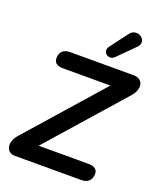

<svg xmlns="http://www.w3.org/2000/svg" viewBox="-169 -1058 975 1163"><g transform="rotate(20 318.0 -476.0)"><path d="M69 0Q48 0 34.5 -10.5Q21 -21 17 -38.5Q13 -56 20 -78Q27 -100 48 -123L503 -639L505 -598H159Q132 -598 117.5 -609.5Q103 -621 103 -642Q103 -673 120.5 -689Q138 -705 167 -705H576Q601 -705 616 -694.5Q631 -684 635 -666.5Q639 -649 631.5 -627.5Q624 -606 604 -584L148 -67L145 -107H506Q533 -107 548 -96Q563 -85 563 -64Q563 -33 545.5 -16.5Q528 0 499 0ZM436 -771Q423 -758 408.5 -757.5Q394 -757 383 -765.5Q372 -774 370 -787.5Q368 -801 378 -815L463 -928Q476 -946 492.5 -950Q509 -954 523.5 -949Q538 -944 547 -932.5Q556 -921 555.5 -905.5Q555 -890 540 -875Z"/></g></svg>

Font: Nunito ExtraLight
Style: Bold Italic
Weight: 700
Italic angle: -9°
Version: Version 3.602